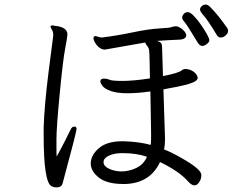

<svg xmlns="http://www.w3.org/2000/svg" viewBox="-20 -813 1040 840"><path d="M623 -127Q578 -143 518 -143H514Q480 -143 456.5 -132Q433 -121 433 -103.5Q433 -86 456.5 -75Q480 -64 509 -63H512Q544 -63 576 -78Q608 -93 623 -127ZM680 -104Q637 -12 529 -8H520Q448 -8 412.5 -36Q377 -64 377 -98V-99Q378 -135 413 -165Q448 -195 515 -195H520Q590 -193 639 -179Q641 -192 641 -206V-232L638 -413Q582 -405 537 -405Q492 -405 464.5 -415Q437 -425 428 -437.5Q419 -450 419 -456Q419 -469 434 -469Q449 -469 459 -464Q469 -459 516.5 -459Q564 -459 636 -470Q635 -512 634.5 -546Q634 -580 632.5 -592Q631 -604 624 -612Q617 -620 615 -627L439 -596Q415 -596 396 -626Q389 -638 389 -645.5Q389 -653 393 -654L397 -655Q402 -655 409.5 -652Q417 -649 427 -649Q492 -657 561 -671.5Q630 -686 676.5 -688.5Q723 -691 731 -694.5Q739 -698 749 -698H752Q762 -697 777 -685.5Q792 -674 795 -660Q795 -641 764.5 -639.5Q734 -638 711 -637Q688 -636 667 -634Q681 -630 685 -624Q689 -618 689 -607.5Q689 -597 690.5 -562Q692 -527 693 -480Q764 -494 776 -506Q780 -510 788 -511H792Q810 -511 826 -500Q842 -489 845 -473Q845 -457 805 -445.5Q765 -434 695 -422L702 -205Q702 -181 698 -159Q724 -150 771 -123.5Q818 -97 839.5 -78.5Q861 -60 861 -47.5Q861 -35 856 -24Q836 17 804 -18Q764 -64 680 -104ZM308 -259Q315 -258 315 -249Q315 -237 254 -11Q249 7 226 7Q216 7 206 2Q171 -14 171 -222V-255Q174 -351 192.5 -498.5Q211 -646 212 -649.5Q213 -653 213 -659Q213 -665 212 -671Q211 -677 206 -685Q201 -693 201 -697V-698Q202 -702 210 -702L220 -700Q275 -695 275 -662Q275 -653 265 -600Q255 -547 241 -400.5Q227 -254 227 -205V-146Q227 -136 228 -128Q252 -172 269 -206L289 -246Q295 -259 304 -259ZM846 -625Q798 -705 787.5 -716.5Q777 -728 777 -736Q777 -744 784 -752Q791 -760 801.5 -760Q812 -760 828 -743.5Q844 -727 859.5 -704.5Q875 -682 885.5 -663Q896 -644 896 -636.5Q896 -629 885 -620.5Q874 -612 864.5 -612Q855 -612 846 -625ZM978 -678Q978 -664 959 -652Q953 -649 944 -649Q935 -649 929 -659Q889 -725 872 -744Q855 -763 855 -771Q855 -779 862.5 -786Q870 -793 879.5 -793Q889 -793 900 -782Q935 -747 975 -689Q978 -683 978 -678Z"/></svg>

Font: LXGW WenKai Mono Lite
Style: Regular
Weight: 400
Monospace: yes
Designer: LXGW / Fontworks Inc.
Foundry: LXGW / Fontworks Inc.
Version: Version 1.520; June 14, 2025